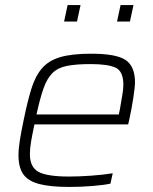

<svg xmlns="http://www.w3.org/2000/svg" viewBox="-20 -730 604 758"><path d="M254 8Q179 8 135 -3.5Q91 -15 72 -42Q53 -69 53 -117Q53 -143 58.5 -177Q64 -211 73 -254Q88 -328 103.5 -378.5Q119 -429 145.5 -460Q172 -491 218 -504.5Q264 -518 340 -518Q439 -518 476 -493Q513 -468 513 -404Q513 -388 506.5 -345Q500 -302 490 -256L486 -239H116Q108 -202 103 -173Q98 -144 98 -122Q98 -70 132 -51.5Q166 -33 253 -33Q292 -33 340.5 -36.5Q389 -40 425 -46L416 -5Q388 1 342.5 4.5Q297 8 254 8ZM124 -278H449L453 -297Q458 -328 462.5 -352.5Q467 -377 467 -395Q467 -449 436 -463Q405 -477 338 -477Q281 -477 245 -470Q209 -463 187.5 -442Q166 -421 152 -381.5Q138 -342 124 -278ZM442 -645 456 -710H507L493 -645ZM233 -645 247 -710H298L284 -645Z"/></svg>

Font: Saira ExtraLight
Style: Italic
Weight: 200
Italic angle: -12°
Designer: Hector Gatti with collaboration of the Omnibus-Type team
Foundry: Omnibus-Type
Version: Version 1.100; ttfautohint (v1.8.3)